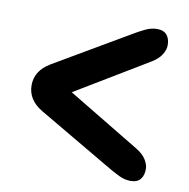

<svg xmlns="http://www.w3.org/2000/svg" viewBox="-64 -661 627 636"><g transform="rotate(10 250.0 -342.5)"><path d="M458.5 -134.5Q459 -113.5 448.5 -100Q438 -86.5 415 -86.5Q396 -86.5 376.8 -95.5Q357.5 -104.5 330 -121L87 -263.5Q37.5 -293 37.5 -342Q37.5 -391 87 -420.5L330 -563Q357.5 -579.5 376.8 -588.5Q396 -597.5 415 -597.5Q438 -597.5 448.5 -584Q459 -570.5 458.5 -549.5Q458.5 -535.5 448.5 -519Q438.5 -502.5 415.5 -488.5L172.5 -342L415.5 -195.5Q438.5 -181.5 448.5 -165Q458.5 -148.5 458.5 -134.5Z"/></g></svg>

Font: Fraunces 72pt SuperSoft
Style: Bold
Weight: 700
Version: Version 1.000;[0bf87f6ff]